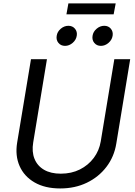

<svg xmlns="http://www.w3.org/2000/svg" viewBox="-20 -1066 770 1098"><path d="M324.2 11.7Q237.3 11.7 177.7 -22.7Q118.2 -57.1 92 -116.5Q65.9 -175.8 78.1 -250.5L157.2 -727.5H248.5L169.9 -251.5Q161.1 -198.2 177.2 -158Q193.4 -117.7 231.7 -95.2Q270 -72.8 327.6 -72.8Q388.7 -72.8 436.8 -96.9Q484.9 -121.1 516.1 -162.8Q547.4 -204.6 556.2 -257.8L633.8 -727.5H724.6L645 -244.6Q632.8 -169.4 588.6 -111.6Q544.4 -53.7 476.6 -21Q408.7 11.7 324.2 11.7ZM557.1 -803.7Q533.2 -803.7 519.3 -820.6Q505.4 -837.4 509.3 -861.3Q512.7 -884.8 532.5 -901.6Q552.2 -918.5 576.2 -918.5Q600.1 -918.5 614 -901.6Q627.9 -884.8 624 -861.3Q620.1 -837.4 600.3 -820.6Q580.6 -803.7 557.1 -803.7ZM352.1 -803.7Q328.1 -803.7 314.2 -820.6Q300.3 -837.4 304.2 -861.3Q307.6 -884.8 327.4 -901.6Q347.2 -918.5 371.1 -918.5Q395 -918.5 408.9 -901.6Q422.9 -884.8 418.9 -861.3Q415 -837.4 395.3 -820.6Q375.5 -803.7 352.1 -803.7ZM641.6 -1046.4 629.9 -983.9H359.9L371.1 -1046.4Z"/></svg>

Font: Inter 20pt
Style: Italic
Weight: 400
Italic angle: -9.3988°
Version: Version 4.001;git-66647c0bb